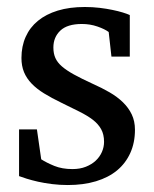

<svg xmlns="http://www.w3.org/2000/svg" viewBox="-20 -514 438 546"><path d="M363.8 -145Q363.8 -108.4 350.6 -79.1Q337.4 -49.8 313 -29.5Q288.6 -9.3 252.9 1.5Q217.3 12.2 172.9 12.2Q149.9 12.2 128.2 9.5Q106.4 6.8 88.1 2.7Q69.8 -1.5 55.7 -5.9Q41.5 -10.3 34.2 -13.2V-146H85L97.2 -61Q112.3 -51.3 134.5 -42.2Q156.7 -33.2 186 -33.2Q207.5 -33.2 224.1 -39.8Q240.7 -46.4 252.2 -57.1Q263.7 -67.9 269.8 -81.8Q275.9 -95.7 275.9 -110.8Q275.9 -131.8 267.6 -146.7Q259.3 -161.6 243.7 -173.6Q228 -185.5 205.3 -196.8Q182.6 -208 153.8 -222.2Q126.5 -235.4 105.5 -248.3Q84.5 -261.2 70.1 -276.1Q55.7 -291 48.3 -308.8Q41 -326.7 41 -349.1Q41 -382.3 53 -409.2Q64.9 -436 87.9 -454.8Q110.8 -473.6 144.3 -483.9Q177.7 -494.1 221.2 -494.1Q243.2 -494.1 263.2 -491.7Q283.2 -489.3 299.8 -485.8Q316.4 -482.4 329.1 -478.5Q341.8 -474.6 349.1 -471.2V-353H296.9L289.1 -422.9Q278.3 -431.2 257.3 -438.5Q236.3 -445.8 212.9 -445.8Q171.4 -445.8 151.6 -427Q131.8 -408.2 131.8 -378.9Q131.8 -361.8 137.5 -349.1Q143.1 -336.4 156 -325.2Q168.9 -314 190.2 -302.2Q211.4 -290.5 243.2 -275.9Q269.5 -264.2 291.5 -251.5Q313.5 -238.8 329.6 -223.1Q345.7 -207.5 354.7 -188.5Q363.8 -169.4 363.8 -145Z"/></svg>

Font: BabelStone Ogham
Style: Italic
Weight: 400
Italic angle: -30°
Designer: Andrew West
Foundry: BabelStone
Version: Version 2.02 March 14, 2022